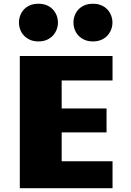

<svg xmlns="http://www.w3.org/2000/svg" viewBox="-20 -983 684 1003"><path d="M83.5 -690.4H567.9V-562.5H302.2V-416.5H536.6V-291.5H302.2V-140.6H567.9V0H83.5ZM180.7 -766.6Q155.8 -766.6 136.7 -775.1Q117.7 -783.7 104.7 -797.6Q91.8 -811.5 85.4 -829.1Q79.1 -846.7 79.1 -865.2Q79.1 -883.8 85.4 -901.4Q91.8 -918.9 104.5 -932.9Q117.2 -946.8 136.2 -955.1Q155.3 -963.4 180.7 -963.4Q206.1 -963.4 225.1 -955.1Q244.1 -946.8 256.8 -932.9Q269.5 -918.9 276.1 -901.4Q282.7 -883.8 282.7 -865.2Q282.7 -846.7 276.1 -829.1Q269.5 -811.5 256.8 -797.6Q244.1 -783.7 225.1 -775.1Q206.1 -766.6 180.7 -766.6ZM465.3 -766.6Q440.4 -766.6 421.4 -775.1Q402.3 -783.7 389.4 -797.6Q376.5 -811.5 370.1 -829.1Q363.8 -846.7 363.8 -865.2Q363.8 -883.8 370.1 -901.4Q376.5 -918.9 389.2 -932.9Q401.9 -946.8 420.9 -955.1Q439.9 -963.4 465.3 -963.4Q490.7 -963.4 509.8 -955.1Q528.8 -946.8 541.5 -932.9Q554.2 -918.9 560.8 -901.4Q567.4 -883.8 567.4 -865.2Q567.4 -846.7 560.8 -829.1Q554.2 -811.5 541.5 -797.6Q528.8 -783.7 509.8 -775.1Q490.7 -766.6 465.3 -766.6Z"/></svg>

Font: Candal
Style: Regular
Weight: 400
Designer: vernon adams
Foundry: vernon adams
Version: Version 1.000